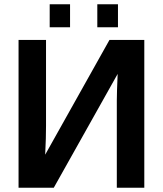

<svg xmlns="http://www.w3.org/2000/svg" viewBox="-20 -874 759 894"><path d="M527.8 -529.8 230.5 0H66.4V-688H194.3V-288.1Q194.3 -262.2 193.4 -228.5Q192.4 -194.8 190.4 -153.8L489.7 -688H651.9V0H523.9V-405.8Q523.9 -424.8 524.9 -455.8Q525.9 -486.8 527.8 -529.8ZM529.3 -854V-747.1H433.1V-854ZM306.2 -854V-747.1H211.4V-854Z"/></svg>

Font: Arimo
Style: Bold
Weight: 700
Designer: Steve Matteson
Foundry: Monotype Imaging Inc.
Version: Version 1.33